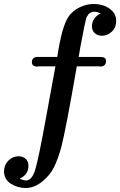

<svg xmlns="http://www.w3.org/2000/svg" viewBox="-39 -726 596 952"><path d="M-19 123Q-19 92.3 2.4 70.6Q23.9 48.8 53.2 48.8Q74.2 48.8 88.1 61.5Q102.1 74.2 102.1 95.2Q102.1 140.1 58.1 160.2Q80.1 168.9 88.9 168.9Q119.6 168.9 135.7 115.5Q151.9 62 188 -136.2L235.8 -397H150.9L149.9 -396Q147.9 -396 147 -396Q119.1 -396 119.1 -417Q119.1 -443.8 148.9 -443.8H244.1L245.1 -444.8Q268.1 -597.7 301.8 -645Q322.8 -673.8 356.4 -689.9Q390.1 -706.1 424.8 -706.1Q472.7 -706.1 504.9 -682.6Q537.1 -659.2 537.1 -623Q537.1 -588.9 515.1 -568.8Q493.2 -548.8 465.8 -548.8Q444.8 -548.8 430.9 -561.5Q417 -574.2 417 -595.2Q417 -638.2 460 -659.2Q441.9 -668 429.2 -668Q404.3 -668 391.1 -642.1Q387.2 -634.3 377.2 -585.2Q367.2 -536.1 359.1 -491Q351.1 -445.8 351.1 -443.8H459Q486.8 -443.8 486.8 -423.8Q486.8 -396 457 -396Q456.1 -396 456.1 -396.5Q456.1 -397 455.1 -397H341.8Q287.6 -84 265.1 2.9Q249 62 229 102.5Q209 143.1 170.9 173.8Q130.9 206.1 88.9 206.1Q47.9 206.1 14.4 184.6Q-19 163.1 -19 123Z"/></svg>

Font: CMU Serif
Style: BoldItalic
Weight: 700
Italic angle: -14.04°
Version: Version 0.7.0